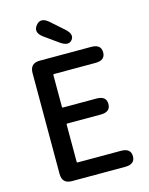

<svg xmlns="http://www.w3.org/2000/svg" viewBox="-139 -1050 878 1135"><g transform="rotate(-15 300.0 -482.0)"><path d="M157 0Q97 0 97 -60V-677Q97 -737 157 -737H472Q532 -737 532 -688Q532 -639 472 -639H218Q213 -639 213 -634V-439Q213 -434 218 -434H423Q483 -434 483 -385Q483 -336 423 -336H218Q213 -336 213 -331V-103Q213 -98 218 -98H483Q543 -98 543 -49Q543 0 483 0ZM370 -806Q346 -776 298 -810L214 -870Q164 -906 195 -945Q226 -984 272 -944L350 -875Q394 -836 370 -806Z"/></g></svg>

Font: Resource Han Rounded TW Medium
Style: Regular
Weight: 500
Designer: Cyano Hao (round all glyphs); Ryoko NISHIZUKA 西塚涼子 (kana, bopomofo & ideographs); Paul D. Hunt (Latin, Greek & Cyrillic)
Foundry: Cyano Hao
Version: 0.990